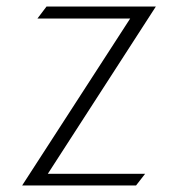

<svg xmlns="http://www.w3.org/2000/svg" viewBox="-20 -585 556 590"><path d="M48 -15H398L426 -51H127L459 -565H123L95 -528H380Z"/></svg>

Font: Charger Sport
Style: HLNrw
Weight: 100
Designer: Jasper
Foundry: Cannot Into Space Fonts
Version: Version 1.1